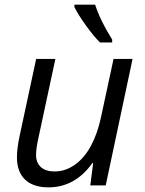

<svg xmlns="http://www.w3.org/2000/svg" viewBox="-20 -786 613 814"><path d="M51.8 -119.1Q51.8 -156.2 63 -209L133.3 -536.1H214.8L143.6 -204.6Q132.8 -155.8 132.8 -129.4Q132.8 -96.2 153.3 -77.6Q173.8 -59.1 211.4 -59.1Q256.8 -59.1 296.9 -87.2Q336.9 -115.2 365.2 -167Q394 -220.7 408.7 -291.5L461.4 -536.1H542L428.2 0H362.8L375 -94.7H371.6Q298.3 8.3 185.5 8.3Q120.6 8.3 86.2 -24.7Q51.8 -57.6 51.8 -119.1ZM295.4 -755.9V-766.1H383.3Q405.8 -697.3 455.6 -618.2V-606H403.8Q376.5 -633.3 344.5 -677.7Q312.5 -722.2 295.4 -755.9Z"/></svg>

Font: Viking Open Sans
Style: Italic
Weight: 400
Italic angle: -12°
Foundry: Ascender Corporation
Version: Version 2.000